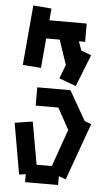

<svg xmlns="http://www.w3.org/2000/svg" viewBox="-59 -902 516 940"><g transform="rotate(5 199.5 -432.5)"><path d="M65.9 -865.2 155.8 -857.9 129.9 -564 40 -570.8ZM334 -799.8V-710H92.8V-799.8ZM157.2 -47.9 68.8 -34.2 24.9 -285.2 112.8 -298.8ZM101.1 -89.8H263.2V0H101.1ZM120.1 -467.8H283.2V-377.9H120.1ZM205.1 -425.8 283.2 -467.8 380.9 -296.9 300.8 -252ZM214.8 -62 314 -342.8 398.9 -311 297.9 -30.8ZM224.1 -521 284.2 -679.2 369.1 -647 307.1 -490.2ZM191.9 -761.2 275.9 -789.1 341.8 -601.1 255.9 -570.8Z"/></g></svg>

Font: Opir
Style: Regular
Weight: 400
Designer: Maksym Kobuzan
Version: Version 1.000;FEAKit 1.0